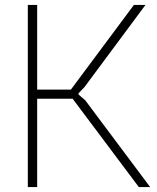

<svg xmlns="http://www.w3.org/2000/svg" viewBox="-20 -760 639 780"><path d="M93 -740H131V-396H268L524 -740H571L323 -406L299 -381V-376L326 -353L590 0H544L275 -359H131V0H93Z"/></svg>

Font: Encode Sans Narrow
Style: Thin
Weight: 250
Designer: Pablo Impallari, Andres Torresi
Foundry: Pablo Impallari, Andres Torresi
Version: Version 1.000; ttfautohint (v1.00) -l 8 -r 50 -G 200 -x 14 -